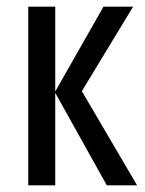

<svg xmlns="http://www.w3.org/2000/svg" viewBox="-20 -557 435 577"><path d="M380 -537 226 -283 392 0H301L146 -278V0H65V-537H146V-282L291 -537Z"/></svg>

Font: Noto Sans UI Cond
Style: Regular
Weight: 400
Width: 3
Designer: Monotype Design Team
Foundry: Monotype Imaging Inc.
Version: Version 1.001